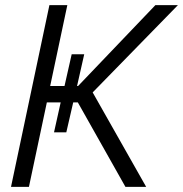

<svg xmlns="http://www.w3.org/2000/svg" viewBox="-20 -730 715 750"><path d="M675 -710 342 -369 551 0H470L284 -330H266L239 -213H191L217 -330H163L93 0H23L173 -710H243L176 -394H232L260 -518H309L281 -394H285L587 -710Z"/></svg>

Font: Raleway-v4020
Style: Italic
Weight: 400
Italic angle: -12°
Designer: Matt McInerney, Pablo Impallari, Rodrigo Fuenzalida
Foundry: Matt McInerney, Pablo Impallari, Rodrigo Fuenzalida
Version: Version 4.020;PS 004.020;hotconv 1.0.88;makeotf.lib2.5.64775